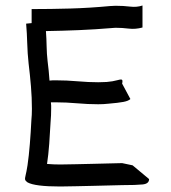

<svg xmlns="http://www.w3.org/2000/svg" viewBox="-20 -679 620 698"><path d="M199 -1Q107 -1 80 -16Q73 -21 71.5 -25.5Q70 -30 73 -41.5Q76 -53 80 -78Q85 -112 88.5 -155.5Q92 -199 94 -241Q95 -251 95.5 -261.5Q96 -272 96 -283Q96 -324 92.5 -365.5Q89 -407 84 -448Q80 -485 79 -521.5Q78 -558 75 -593L95 -595V-646Q164 -646 235 -648Q306 -650 380 -657Q385 -657 390 -657.5Q395 -658 400 -658Q429 -658 453 -655Q477 -652 498 -659V-579Q472 -572 448 -575Q424 -578 400 -578Q396 -578 392.5 -577.5Q389 -577 386 -577Q327 -572 267 -569.5Q207 -567 147 -566Q149 -538 149.5 -510.5Q150 -483 153 -457Q155 -440 157 -422Q159 -404 160 -386Q166 -387 172 -387Q178 -387 184 -387Q222 -387 262 -383.5Q302 -380 337 -380Q346 -380 354 -380.5Q362 -381 368 -381Q391 -383 404.5 -387Q418 -391 422.5 -389.5Q427 -388 424 -375L454 -319Q447 -312 428.5 -308.5Q410 -305 374 -302Q365 -301 356 -300.5Q347 -300 337 -300Q300 -300 260 -303.5Q220 -307 184 -307H165Q166 -301 166 -295Q166 -289 166 -283Q166 -271 165.5 -259.5Q165 -248 164 -237Q162 -197 159 -156.5Q156 -116 151 -83Q162 -82 175 -81.5Q188 -81 199 -81Q224 -81 256.5 -82Q289 -83 322 -83.5Q355 -84 382.5 -85Q410 -86 424 -86L462 -78L522 -28Q522 -11 499 -8.5Q476 -6 424 -6Q411 -6 384 -5Q357 -4 324 -3.5Q291 -3 258 -2Q225 -1 199 -1Z"/></svg>

Font: Syne Tactile
Style: Regular
Weight: 400
Designer: Lucas Descroix
Foundry: Bonjour Monde
Version: Version 2.100; ttfautohint (v1.8.3)